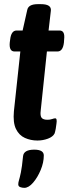

<svg xmlns="http://www.w3.org/2000/svg" viewBox="-20 -670 330 925"><path d="M160 7Q128 7 100 -5.5Q72 -18 57 -48.5Q42 -79 47 -134L78 -422H50Q23 -422 27 -465L29 -480Q34 -523 60 -523H89L111 -621Q116 -650 162 -650H177Q229 -650 225 -618L214 -523H267Q294 -523 289 -480L288 -465Q283 -422 257 -422H206L176 -136Q173 -112 180.5 -102.5Q188 -93 209 -93Q221 -93 231 -96.5Q241 -100 246 -100Q256 -100 252 -74Q251 -63 248.5 -49.5Q246 -36 243 -27Q235 -11 211 -2Q187 7 160 7ZM97 235Q87 235 77.5 231.5Q68 228 68 218Q68 209 71.5 198Q75 187 80.5 161Q86 135 91 83Q94 51 145 51Q191 51 191 79Q191 113 176 149Q161 185 139.5 210Q118 235 97 235Z"/></svg>

Font: Asap Condensed Condensed SemiBold
Style: Italic
Weight: 600
Width: 3
Italic angle: -6°
Designer: Pablo Cosgaya
Foundry: Omnibus-Type
Version: Version 3.001; ttfautohint (v1.8.4.7-5d5b)